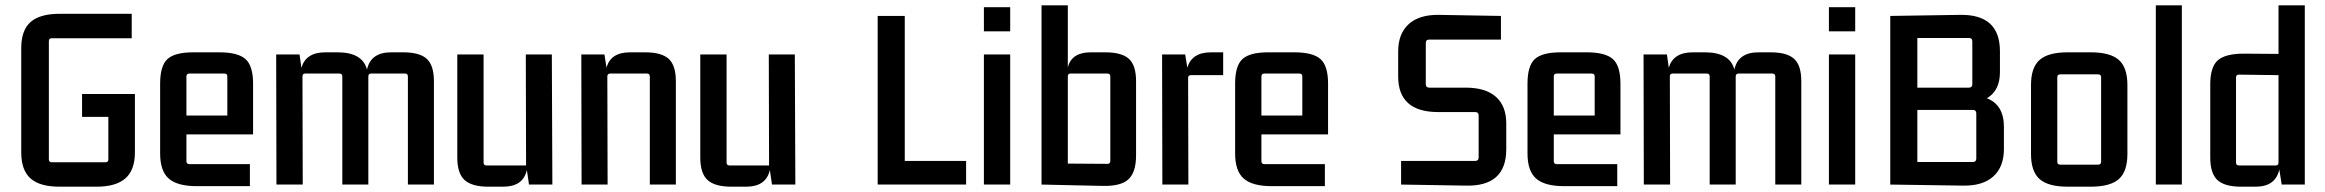

<svg xmlns="http://www.w3.org/2000/svg" viewBox="-20 -695 8754 723"><path d="M344 8H204Q130 8 95 -23Q60 -54 60 -121V-514Q60 -581 95 -612Q130 -643 204 -643H476V-551H175Q164 -551 164 -540V-95Q164 -84 175 -84H378Q388 -84 388 -95V-255H289V-341H488V-121Q488 -55 452.5 -23.5Q417 8 344 8Z M921 6H721Q648 6 615.5 -22.5Q583 -51 583 -117V-380Q583 -447 610.5 -472.5Q638 -498 708 -498H806Q876 -498 904.5 -472.5Q933 -447 933 -380V-189H682V-88Q682 -77 693 -77H921ZM693 -418Q682 -418 682 -407V-260H836V-407Q836 -418 825 -418Z M1205 -498H1251Q1345 -498 1362 -433Q1376 -498 1453 -498H1498Q1560 -498 1587 -473.5Q1614 -449 1614 -389V0H1516V-407Q1516 -418 1505 -418H1378Q1367 -418 1367 -407V-404V-389V0H1269V-407Q1269 -418 1258 -418H1129Q1119 -418 1119 -407L1120 0H1021L1020 -490H1108L1115 -440Q1132 -498 1205 -498Z M1875 8H1819Q1757 8 1729.5 -17Q1702 -42 1702 -102V-490H1801V-83Q1801 -72 1812 -72H1961L1960 -490H2058L2060 0H1972L1964 -55Q1950 8 1875 8Z M2353 -498H2409Q2471 -498 2498 -473.5Q2525 -449 2525 -389V0H2427V-407Q2427 -418 2416 -418H2278Q2267 -418 2267 -407L2268 0H2170L2169 -490H2256L2264 -440Q2279 -498 2353 -498Z M2790 8H2734Q2672 8 2644.5 -17Q2617 -42 2617 -102V-490H2716V-83Q2716 -72 2727 -72H2876L2875 -490H2973L2975 0H2887L2879 -55Q2865 8 2790 8Z M3618 -89V0H3285V-635H3387V-89Z M3784 -577H3685V-668H3784ZM3784 0H3685V-490H3784Z M4131 5 3902 0V-675H4001V-442Q4016 -498 4087 -498H4142Q4204 -498 4231 -473.5Q4258 -449 4258 -389V-110Q4258 -46 4229 -19.5Q4200 7 4131 5ZM4001 -407V-79L4150 -78Q4161 -78 4161 -88V-407Q4161 -418 4150 -418H4011Q4001 -418 4001 -407Z M4540 -498H4586V-412H4465Q4454 -412 4454 -402L4455 0H4357L4356 -490H4443L4451 -440Q4468 -498 4540 -498Z M4969 6H4769Q4696 6 4663.5 -22.5Q4631 -51 4631 -117V-380Q4631 -447 4658.5 -472.5Q4686 -498 4756 -498H4854Q4924 -498 4952.5 -472.5Q4981 -447 4981 -380V-189H4730V-88Q4730 -77 4741 -77H4969ZM4741 -418Q4730 -418 4730 -407V-260H4884V-407Q4884 -418 4873 -418Z M5362 -365H5499Q5574 -365 5613 -330.5Q5652 -296 5652 -230V-133Q5652 7 5501 4L5256 0V-89H5535Q5548 -89 5548 -102V-260Q5548 -273 5535 -273H5396Q5245 -273 5245 -407V-501Q5245 -568 5284.5 -604Q5324 -640 5398 -639L5632 -635V-546H5362Q5349 -546 5349 -533V-378Q5349 -365 5362 -365Z M6070 6H5870Q5797 6 5764.5 -22.5Q5732 -51 5732 -117V-380Q5732 -447 5759.5 -472.5Q5787 -498 5857 -498H5955Q6025 -498 6053.5 -472.5Q6082 -447 6082 -380V-189H5831V-88Q5831 -77 5842 -77H6070ZM5842 -418Q5831 -418 5831 -407V-260H5985V-407Q5985 -418 5974 -418Z M6354 -498H6400Q6494 -498 6511 -433Q6525 -498 6602 -498H6647Q6709 -498 6736 -473.5Q6763 -449 6763 -389V0H6665V-407Q6665 -418 6654 -418H6527Q6516 -418 6516 -407V-404V-389V0H6418V-407Q6418 -418 6407 -418H6278Q6268 -418 6268 -407L6269 0H6170L6169 -490H6257L6264 -440Q6281 -498 6354 -498Z M6966 -577H6867V-668H6966ZM6966 0H6867V-490H6966Z M7526 -134Q7526 -67 7486.5 -31Q7447 5 7373 4L7098 0V-635L7360 -639Q7511 -642 7511 -502V-423Q7511 -354 7462 -325Q7526 -300 7526 -217ZM7394 -552H7200V-365H7394Q7407 -365 7407 -378V-539Q7407 -552 7394 -552ZM7409 -281H7200V-85H7409Q7422 -85 7422 -98V-268Q7422 -281 7409 -281Z M7628 -115V-375Q7628 -441 7660.5 -469.5Q7693 -498 7766 -498H7853Q7926 -498 7958.5 -469.5Q7991 -441 7991 -375V-115Q7991 -49 7958.5 -20.5Q7926 8 7853 8H7766Q7693 8 7660.5 -20.5Q7628 -49 7628 -115ZM7881 -415H7738Q7727 -415 7727 -404V-86Q7727 -75 7738 -75H7881Q7892 -75 7892 -86V-404Q7892 -415 7881 -415Z M8196 0H8098V-675H8196Z M8560 -675H8659V0H8572L8563 -57Q8549 8 8474 8H8419Q8357 8 8330 -17Q8303 -42 8303 -102V-378Q8303 -443 8331.5 -468Q8360 -493 8430 -493L8560 -492ZM8560 -83V-412L8411 -414Q8400 -414 8400 -403V-83Q8400 -72 8411 -72H8550Q8560 -72 8560 -83Z"/></svg>

Font: Gemunu Libre SemiBold
Style: Regular
Weight: 600
Designer: Puspanada Ekanayake, Sola Matas, Pathum Egodawatta, Kosala Senevirathne
Foundry: mooniak
Version: Version 1.100